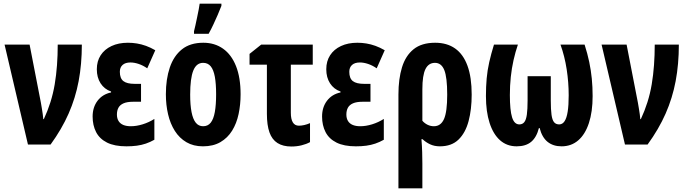

<svg xmlns="http://www.w3.org/2000/svg" viewBox="-20 -791 3763 1051"><path d="M5 -547H142L204 -228Q207 -211 209.5 -195.5Q212 -180 214 -166Q216 -152 217 -139H220Q241 -184 256 -231.5Q271 -279 279.5 -329.5Q288 -380 292 -434.5Q296 -489 296 -547H428Q428 -440 410.5 -347Q393 -254 355.5 -169Q318 -84 257 0H133Z M752 -332V-234H709Q676 -234 656.5 -225.5Q637 -217 628.5 -201.5Q620 -186 620 -164Q620 -143 629 -128.5Q638 -114 655 -107Q672 -100 696 -100Q727 -100 761 -110.5Q795 -121 825 -140V-26Q802 -13 778.5 -5Q755 3 729 6.5Q703 10 672 10Q607 10 566 -10.5Q525 -31 506 -68Q487 -105 487 -153Q487 -204 514 -239.5Q541 -275 588 -285V-290Q551 -303 530.5 -335Q510 -367 510 -412Q510 -456 531 -488.5Q552 -521 590.5 -539Q629 -557 680 -557Q705 -557 729.5 -553Q754 -549 779 -540Q804 -531 830 -516L786 -417Q763 -433 739 -441Q715 -449 694 -449Q666 -449 651 -435.5Q636 -422 636 -398Q636 -362 655.5 -347Q675 -332 717 -332Z M1297 -275Q1297 -218 1286 -166.5Q1275 -115 1250.5 -75.5Q1226 -36 1186.5 -13Q1147 10 1091 10Q1039 10 1000.5 -12.5Q962 -35 937 -74.5Q912 -114 900 -165.5Q888 -217 888 -275Q888 -358 909.5 -421.5Q931 -485 976 -521Q1021 -557 1093 -557Q1155 -557 1201 -524.5Q1247 -492 1272 -429Q1297 -366 1297 -275ZM1021 -273Q1021 -216 1028.5 -177.5Q1036 -139 1051.5 -119.5Q1067 -100 1092 -100Q1118 -100 1133.5 -119.5Q1149 -139 1156 -178Q1163 -217 1163 -275Q1163 -333 1156 -371Q1149 -409 1133.5 -428Q1118 -447 1092 -447Q1055 -447 1038 -404.5Q1021 -362 1021 -273ZM1042 -620Q1045 -631 1049.5 -651.5Q1054 -672 1059 -696Q1064 -720 1068 -740.5Q1072 -761 1073 -771H1192V-759Q1183 -735 1171.5 -709Q1160 -683 1148 -657Q1136 -631 1122 -606H1042Z M1692 -547V-437H1572V-174Q1572 -139 1583 -121Q1594 -103 1616 -103Q1630 -103 1645.5 -106.5Q1661 -110 1677 -117V-13Q1657 -2 1630.5 4.5Q1604 11 1575 11Q1529 11 1499 -8Q1469 -27 1455 -66.5Q1441 -106 1441 -168V-437H1346V-496L1410 -547Z M2008 -332V-234H1965Q1932 -234 1912.5 -225.5Q1893 -217 1884.5 -201.5Q1876 -186 1876 -164Q1876 -143 1885 -128.5Q1894 -114 1911 -107Q1928 -100 1952 -100Q1983 -100 2017 -110.5Q2051 -121 2081 -140V-26Q2058 -13 2034.5 -5Q2011 3 1985 6.5Q1959 10 1928 10Q1863 10 1822 -10.5Q1781 -31 1762 -68Q1743 -105 1743 -153Q1743 -204 1770 -239.5Q1797 -275 1844 -285V-290Q1807 -303 1786.5 -335Q1766 -367 1766 -412Q1766 -456 1787 -488.5Q1808 -521 1846.5 -539Q1885 -557 1936 -557Q1961 -557 1985.5 -553Q2010 -549 2035 -540Q2060 -531 2086 -516L2042 -417Q2019 -433 1995 -441Q1971 -449 1950 -449Q1922 -449 1907 -435.5Q1892 -422 1892 -398Q1892 -362 1911.5 -347Q1931 -332 1973 -332Z M2562 -273Q2562 -192 2545 -128Q2528 -64 2490 -27Q2452 10 2388 10Q2358 10 2334.5 -1Q2311 -12 2293 -29H2287Q2290 8 2291 42Q2292 76 2292 104V240H2161V-274Q2161 -359 2180.5 -422.5Q2200 -486 2244 -521.5Q2288 -557 2362 -557Q2427 -557 2471.5 -525.5Q2516 -494 2539 -431Q2562 -368 2562 -273ZM2361 -447Q2326 -447 2309 -413Q2292 -379 2292 -302V-130Q2304 -116 2320.5 -108Q2337 -100 2355 -100Q2393 -100 2410.5 -139.5Q2428 -179 2428 -273Q2428 -368 2412 -407.5Q2396 -447 2361 -447Z M3180 -547Q3196 -497 3205.5 -451.5Q3215 -406 3219.5 -360.5Q3224 -315 3224 -265Q3224 -179 3203.5 -117Q3183 -55 3145 -22.5Q3107 10 3054 10Q3008 10 2977.5 -14.5Q2947 -39 2934 -90H2930Q2917 -39 2887.5 -14.5Q2858 10 2808 10Q2755 10 2717.5 -23Q2680 -56 2660 -118Q2640 -180 2640 -265Q2640 -317 2644 -361.5Q2648 -406 2658 -450.5Q2668 -495 2684 -547H2815Q2801 -506 2791 -461.5Q2781 -417 2776 -369.5Q2771 -322 2771 -271Q2771 -188 2783 -149Q2795 -110 2823 -110Q2840 -110 2850 -122.5Q2860 -135 2864 -164Q2868 -193 2868 -241V-374H2995V-241Q2995 -191 2999 -162.5Q3003 -134 3013 -122Q3023 -110 3041 -110Q3059 -110 3070.5 -127.5Q3082 -145 3087.5 -180Q3093 -215 3093 -269Q3093 -340 3082 -411.5Q3071 -483 3048 -547Z M3273 -547H3410L3472 -228Q3475 -211 3477.5 -195.5Q3480 -180 3482 -166Q3484 -152 3485 -139H3488Q3509 -184 3524 -231.5Q3539 -279 3547.5 -329.5Q3556 -380 3560 -434.5Q3564 -489 3564 -547H3696Q3696 -440 3678.5 -347Q3661 -254 3623.5 -169Q3586 -84 3525 0H3401Z"/></svg>

Font: Noto Sans Display ExtraCondensed
Style: Bold
Weight: 700
Width: 2
Designer: Monotype Design Team
Foundry: Monotype Imaging Inc.
Version: Version 2.003